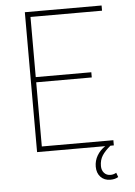

<svg xmlns="http://www.w3.org/2000/svg" viewBox="-58 -744 672 957"><g transform="rotate(-5 277.5 -265.5)"><path d="M388 98Q388 68 403 42.5Q418 17 444 0H103V-700H487V-674H129V-373H407V-347H129V-26H487V0H470Q442 23 428 45Q414 67 414 97Q414 118 426 131.5Q438 145 458 145Q473 145 487 137L495 159Q479 169 455 169Q425 169 406.5 149.5Q388 130 388 98Z"/></g></svg>

Font: Haskoy Thin
Style: Regular
Weight: 100
Designer: Ertekin Erdin
Foundry: Ertekin Erdin
Version: Version 2.000; ttfautohint (v1.8.4.7-5d5b)